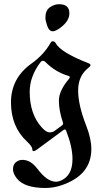

<svg xmlns="http://www.w3.org/2000/svg" viewBox="-20 -723 507 931"><path d="M33.2 0ZM200.2 -637.2Q200.2 -672.4 221.7 -687.5Q243.2 -702.6 266.6 -702.6Q316.4 -702.6 316.4 -658.7Q316.4 -626.5 285.4 -598.9Q254.4 -571.3 235.4 -571.3Q218.3 -571.3 209.2 -596.9Q200.2 -622.6 200.2 -637.2ZM132.8 -415Q192.9 -458 225.1 -515.1Q229.5 -522.9 235.4 -522.9Q245.1 -522.9 249.5 -514.6Q272.9 -469.7 406.2 -417.5Q418.9 -413.1 418.9 -407.5Q418.9 -401.9 409.2 -394.5Q358.9 -355.5 358.9 -284.4Q358.9 -213.4 398.4 -112.8Q422.9 -50.3 422.9 0Q422.9 127 276.9 175.8Q238.8 188.5 199.7 188.5Q98.1 188.5 61.5 142.1Q43 118.7 43 97.4Q43 76.2 55.7 64.9Q69.8 52.2 88.4 52.2Q128.9 52.2 161.1 95.2Q208.5 158.2 251 158.2Q260.7 158.2 270 154.8Q331.5 132.3 331.5 48.3Q331.5 -10.7 300.8 -88.9Q298.3 -95.2 294.7 -95.2Q291 -95.2 288.1 -92.8L160.2 1.5Q148.9 9.8 142.8 9.8Q136.7 9.8 136.7 1Q136.7 -12.7 109.9 -37.6Q33.2 -109.4 33.2 -226.6Q33.2 -343.8 132.8 -415ZM124 -277.8Q124 -168.9 183.1 -104.5Q204.6 -81.1 219.7 -81.1Q234.9 -81.1 244.1 -87.9L280.3 -114.7Q286.1 -119.1 286.1 -122.8Q286.1 -126.5 284.7 -130.4Q265.6 -186.5 265.6 -234.9Q265.6 -283.2 314 -339.8Q318.4 -344.7 318.4 -349.1Q318.4 -353.5 310.5 -355.5Q248 -374 199.7 -422.9Q194.3 -428.2 188 -428.2Q181.6 -428.2 176.8 -421.9Q124 -352.5 124 -277.8Z"/></svg>

Font: UnifrakturMaguntia21
Style: Book
Weight: 400
Designer: j. 'mach' wust, Gerrit Ansmann, Georg Duffner, based on a font by Peter Wiegel, original typeface by Carl Albert Fahrenw
Version: Version 2017-03-19